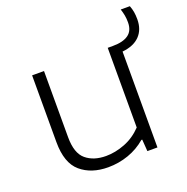

<svg xmlns="http://www.w3.org/2000/svg" viewBox="-126 -814 914 940"><g transform="rotate(-20 331.0 -343.5)"><path d="M281 9Q193.5 9 138.8 -37.8Q84 -84.5 84 -193.5V-541.5H146V-196.5Q146 -113 185.8 -79.8Q225.5 -46.5 290 -46.5Q338.5 -46.5 388.8 -66Q439 -85.5 478 -126.5V-541.5H505.5Q558 -541.5 586 -561.5Q614 -581.5 614 -625Q614 -645 611 -661.2Q608 -677.5 602 -696H649.5Q656.5 -677.5 659.2 -661.2Q662 -645 662 -623.5Q662 -570 630.8 -537.8Q599.5 -505.5 540 -499.5V0H487.5L483 -61.5H478.5Q438.5 -27 387.5 -9Q336.5 9 281 9Z"/></g></svg>

Font: Encode Sans Expanded Expanded Light
Style: Regular
Weight: 300
Width: 7
Designer: Multiple Designers
Foundry: Impallari Type
Version: Version 3.000; ttfautohint (v1.8.3) -l 8 -r 50 -G 200 -x 14 